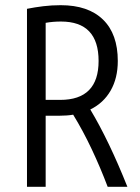

<svg xmlns="http://www.w3.org/2000/svg" viewBox="-20 -720 540 740"><path d="M84 0V-686Q114 -692 146.5 -696Q179 -700 214 -700Q320 -700 377 -644.5Q434 -589 434 -485Q434 -419 406.5 -371Q379 -323 328 -298Q400 -178 471 0H395Q367 -74 333.5 -145Q300 -216 262 -278Q251 -276 237 -275Q223 -274 210 -274H156V0ZM156 -335H212Q360 -335 360 -485Q360 -637 215 -637Q184 -637 156 -632Z"/></svg>

Font: Ubuntu Sans Condensed
Style: Regular
Weight: 400
Width: 3
Designer: Dalton Maag Ltd
Foundry: Dalton Maag Ltd
Version: Version 1.006; ttfautohint (v1.8.4.7-5d5b)